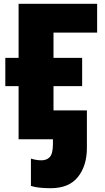

<svg xmlns="http://www.w3.org/2000/svg" viewBox="-20 -734 551 1012"><path d="M247 258Q344 258 391 198.5Q438 139 438 46V-152H262V-280H413V-429H262V-562H492V-714H78V-429H8V-280H78V0H259V24Q259 75 243 93Q227 111 198 111Q172 111 143 102V246Q180 258 247 258Z"/></svg>

Font: Noto Sans UI SemiCondensed Black
Style: Regular
Weight: 900
Width: 4
Designer: Monotype Design Team
Foundry: Monotype Imaging Inc.
Version: 1.001